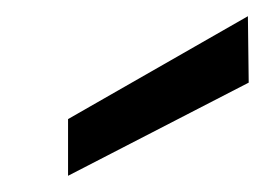

<svg xmlns="http://www.w3.org/2000/svg" viewBox="-20 -760 327 237"><path d="M64 -543V-613L286 -740L287 -658Z"/></svg>

Font: DM Sans 16pt Medium
Style: Italic
Weight: 500
Italic angle: -10°
Version: Version 4.004;gftools[0.9.30]